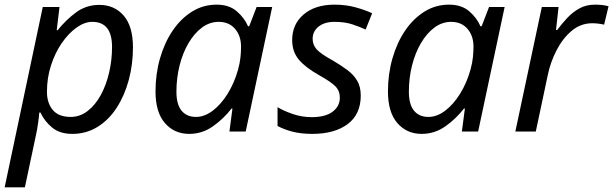

<svg xmlns="http://www.w3.org/2000/svg" viewBox="-42 -566 2638 826"><path d="M-22 240 142 -536H214L202 -436H206Q241 -480 285 -512.5Q329 -545 385 -545Q450 -545 490 -499Q530 -453 530 -362Q530 -289 512 -222Q494 -155 460 -102.5Q426 -50 377.5 -20Q329 10 269 10Q215 10 182 -17.5Q149 -45 132 -82H127Q126 -66 122 -37.5Q118 -9 114 9L65 240ZM262 -63Q302 -63 335 -88.5Q368 -114 391.5 -157Q415 -200 427.5 -254Q440 -308 440 -364Q440 -472 355 -472Q322 -472 287.5 -447.5Q253 -423 224 -381Q195 -339 177.5 -285Q160 -231 160 -171Q160 -123 185 -93Q210 -63 262 -63Z M772 10Q708 10 667.5 -36.5Q627 -83 627 -173Q627 -248 646.5 -315.5Q666 -383 701 -434.5Q736 -486 784 -516Q832 -546 890 -546Q943 -546 976 -518Q1009 -490 1025 -453H1030L1062 -536H1129L1015 0H945L958 -99H954Q920 -55 874 -22.5Q828 10 772 10ZM801 -63Q838 -63 873.5 -90Q909 -117 937.5 -163Q966 -209 982 -266Q990 -295 992.5 -319.5Q995 -344 995 -365Q995 -412 969 -442Q943 -472 899 -472Q860 -472 827 -447.5Q794 -423 769 -380.5Q744 -338 730.5 -284Q717 -230 717 -171Q717 -117 739 -90Q761 -63 801 -63Z M1302 10Q1253 10 1216.5 0.5Q1180 -9 1152 -24V-105Q1178 -89 1217.5 -75.5Q1257 -62 1299 -62Q1358 -62 1389 -85.5Q1420 -109 1420 -146Q1420 -175 1401 -194.5Q1382 -214 1330 -243Q1273 -275 1244 -309Q1215 -343 1215 -394Q1215 -462 1264.5 -504Q1314 -546 1397 -546Q1446 -546 1487.5 -534.5Q1529 -523 1559 -509L1531 -439Q1505 -451 1473 -461.5Q1441 -472 1397 -472Q1354 -472 1328.5 -451.5Q1303 -431 1303 -399Q1303 -373 1320.5 -353.5Q1338 -334 1391 -305Q1425 -285 1452 -265Q1479 -245 1494.5 -219Q1510 -193 1510 -155Q1510 -74 1453.5 -32Q1397 10 1302 10Z M1772 10Q1708 10 1667.5 -36.5Q1627 -83 1627 -173Q1627 -248 1646.5 -315.5Q1666 -383 1701 -434.5Q1736 -486 1784 -516Q1832 -546 1890 -546Q1943 -546 1976 -518Q2009 -490 2025 -453H2030L2062 -536H2129L2015 0H1945L1958 -99H1954Q1920 -55 1874 -22.5Q1828 10 1772 10ZM1801 -63Q1838 -63 1873.5 -90Q1909 -117 1937.5 -163Q1966 -209 1982 -266Q1990 -295 1992.5 -319.5Q1995 -344 1995 -365Q1995 -412 1969 -442Q1943 -472 1899 -472Q1860 -472 1827 -447.5Q1794 -423 1769 -380.5Q1744 -338 1730.5 -284Q1717 -230 1717 -171Q1717 -117 1739 -90Q1761 -63 1801 -63Z M2175 0 2289 -536H2361L2350 -437H2355Q2376 -465 2399 -489.5Q2422 -514 2451 -530Q2480 -546 2518 -546Q2532 -546 2547.5 -544.5Q2563 -543 2576 -539L2557 -460Q2530 -466 2506 -466Q2456 -466 2417 -433Q2378 -400 2352 -349Q2326 -298 2315 -245L2263 0Z"/></svg>

Font: Manna Sans
Style: Italic
Weight: 400
Italic angle: -12°
Designer: Monotype Design Team
Foundry: Monotype Imaging Inc.
Version: Version 2.001.1; ttfautohint (v1.8.2)